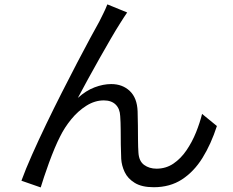

<svg xmlns="http://www.w3.org/2000/svg" viewBox="-20 -798 1040 856"><path d="M547 -742.4Q540.9 -733.6 532.3 -720.5Q523.6 -707.4 515 -693.3Q498.5 -667.6 474.6 -626.5Q450.8 -585.5 423.9 -538Q397 -490.5 371.7 -444.1Q346.4 -397.7 327.1 -361.4Q363 -394 401.6 -408.6Q440.2 -423.2 475.8 -423.2Q526.1 -423.2 558.7 -392.3Q591.3 -361.4 593.5 -301.9Q594.5 -272.3 594.8 -238.8Q595.1 -205.3 595.3 -173.5Q595.5 -141.7 597.2 -117.2Q599.6 -79.4 622.6 -62.7Q645.7 -46 677.9 -46Q719.5 -46 752.9 -68.4Q786.2 -90.9 811.4 -127.9Q836.6 -164.9 853.9 -207.7Q871.1 -250.5 880.9 -290.2L947 -236.2Q921 -155.8 882.9 -94.3Q844.8 -32.9 791.4 1.9Q738 36.7 665.3 36.7Q612.3 36.7 580.7 17.3Q549.2 -2.1 535.7 -31.2Q522.2 -60.2 520.4 -89.8Q519 -119.5 518.6 -153.1Q518.3 -186.7 518.1 -220.1Q517.9 -253.4 515.9 -280.4Q514.5 -313.2 495.6 -331.8Q476.7 -350.4 442.7 -350.4Q402.9 -350.4 365.3 -326.8Q327.8 -303.2 297.6 -266.2Q267.5 -229.3 248 -189.5Q236.6 -167.5 223.5 -136.4Q210.5 -105.2 198.4 -72.2Q186.4 -39.2 176.7 -10.1Q166.9 19 161.5 37.6L75.5 7.7Q93.9 -43 122.8 -107.9Q151.6 -172.8 186 -244.4Q220.5 -316 256.2 -386.4Q292 -456.8 324.7 -519.6Q357.5 -582.4 383 -629.5Q408.5 -676.7 422.1 -700.7Q430.9 -718.6 440.4 -737.4Q449.9 -756.1 458.6 -778.5Z"/></svg>

Font: Shanggu Sans SC VF
Style: Regular
Weight: 250
Designer: GuiWonder
Version: Version 1.021